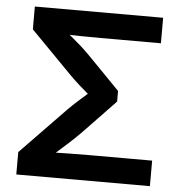

<svg xmlns="http://www.w3.org/2000/svg" viewBox="-52 -778 779 827"><g transform="rotate(5 337.5 -364.0)"><path d="M48.8 0V-96.7L245.6 -299.8Q264.2 -318.4 286.4 -338.4Q308.6 -358.4 329.6 -376.7Q350.6 -395 365.7 -407.7V-339.4Q350.6 -352.1 329.6 -369.4Q308.6 -386.7 286.6 -406.5Q264.6 -426.3 246.1 -444.8L65.4 -628.9V-727.5H620.1V-617.2H358.9Q314.9 -617.2 273.9 -617.9Q232.9 -618.7 195.3 -620.1L188.5 -650.9Q206.5 -634.8 228 -617.2Q249.5 -599.6 272.2 -579.6Q294.9 -559.6 316.9 -537.1L454.1 -396.5V-350.6L317.4 -208Q293 -183.1 268.1 -160.2Q243.2 -137.2 220.2 -117.2Q197.3 -97.2 178.7 -81.1L185.1 -107.9Q225.1 -108.9 268.3 -109.6Q311.5 -110.4 358.9 -110.4H626.5V0Z"/></g></svg>

Font: Inter 20pt SemiBold
Style: Regular
Weight: 600
Version: Version 4.001;git-66647c0bb